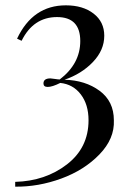

<svg xmlns="http://www.w3.org/2000/svg" viewBox="-20 -549 491 720"><path d="M227 -529Q291 -529 331 -498Q371 -467 371 -415Q371 -361 328.5 -316.5Q286 -272 222 -250Q300 -248 353.5 -208.5Q407 -169 407 -98Q410 -29 353 30Q296 89 210 120.5Q124 152 37 151V133Q150 130 231 67.5Q312 5 312 -98Q312 -157 283 -195Q254 -233 206 -238Q176 -223 159 -223Q143 -223 143 -236Q143 -255 169 -255Q173 -255 185.5 -253Q198 -251 204 -251Q281 -310 281 -395Q281 -485 194 -485Q105 -485 61 -396L44 -404Q103 -529 227 -529Z"/></svg>

Font: Playfair Display
Style: Regular
Weight: 400
Designer: Claus Eggers S?rensen
Foundry: Claus Eggers S?rensen
Version: Version 1.003